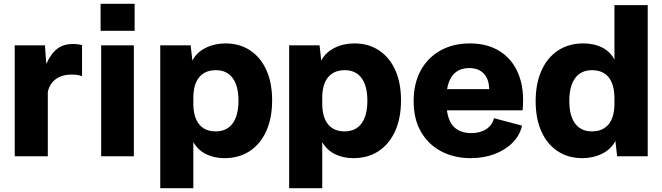

<svg xmlns="http://www.w3.org/2000/svg" viewBox="-20 -817 3464 1004"><path d="M57 0V-580H215L222 -483Q247 -538 280 -562.5Q313 -587 359 -587Q388 -587 409 -581V-420H404Q387 -427 355 -427Q304 -427 271.5 -403Q239 -379 230 -336V0Z M509 0V-580H680V0ZM506 -656V-797H684V-656Z M818 167V-580H977L986 -500Q1008 -543 1055 -566.5Q1102 -590 1159 -590Q1233 -590 1288 -553.5Q1343 -517 1373 -450.5Q1403 -384 1403 -292Q1403 -200 1372.5 -132Q1342 -64 1286 -27Q1230 10 1154 10Q1101 10 1058.5 -10.5Q1016 -31 991 -74V167ZM991 -276Q991 -205 1021 -167.5Q1051 -130 1108 -130Q1166 -130 1196.5 -171.5Q1227 -213 1227 -291Q1227 -368 1196.5 -409Q1166 -450 1109 -450Q1052 -450 1021.5 -413Q991 -376 991 -305Z M1492 167V-580H1651L1660 -500Q1682 -543 1729 -566.5Q1776 -590 1833 -590Q1907 -590 1962 -553.5Q2017 -517 2047 -450.5Q2077 -384 2077 -292Q2077 -200 2046.5 -132Q2016 -64 1960 -27Q1904 10 1828 10Q1775 10 1732.5 -10.5Q1690 -31 1665 -74V167ZM1665 -276Q1665 -205 1695 -167.5Q1725 -130 1782 -130Q1840 -130 1870.5 -171.5Q1901 -213 1901 -291Q1901 -368 1870.5 -409Q1840 -450 1783 -450Q1726 -450 1695.5 -413Q1665 -376 1665 -305Z M2441 10Q2356 10 2288.5 -25Q2221 -60 2182 -126.5Q2143 -193 2143 -288Q2143 -380 2179.5 -447.5Q2216 -515 2282.5 -552.5Q2349 -590 2437 -590Q2529 -590 2594.5 -548.5Q2660 -507 2691.5 -429Q2723 -351 2713 -240H2317Q2326 -176 2359 -148.5Q2392 -121 2444 -121Q2491 -121 2522.5 -141.5Q2554 -162 2563 -199L2710 -160Q2698 -109 2660.5 -71Q2623 -33 2566.5 -11.5Q2510 10 2441 10ZM2434 -461Q2337 -461 2318 -351H2538Q2537 -404 2509.5 -432.5Q2482 -461 2434 -461Z M2781 -288Q2781 -380 2811.5 -448Q2842 -516 2898 -553Q2954 -590 3030 -590Q3085 -590 3127 -569.5Q3169 -549 3193 -506V-790H3367V0H3207L3198 -80Q3176 -37 3129 -13.5Q3082 10 3025 10Q2951 10 2896 -26.5Q2841 -63 2811 -129.5Q2781 -196 2781 -288ZM2957 -289Q2957 -212 2987.5 -171Q3018 -130 3075 -130Q3132 -130 3162.5 -167Q3193 -204 3193 -275V-303Q3193 -375 3163 -412.5Q3133 -450 3076 -450Q3018 -450 2987.5 -408.5Q2957 -367 2957 -289Z"/></svg>

Font: BDO Grotesk ExtraBold
Style: Regular
Weight: 800
Designer: Deni Anggara
Foundry: Lokal Container
Version: Version 2.000